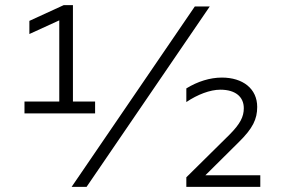

<svg xmlns="http://www.w3.org/2000/svg" viewBox="-20 -725 1092 745"><path d="M349 -331H263V-705H227L94 -644V-593L210 -646V-331H75V-285H349ZM258 0H316L794 -700H736ZM703 0H990V-45H777L907 -174C961 -227 978 -263 978 -310C978 -381 922 -424 841 -424C795 -424 747 -409 703 -382V-329C746 -358 795 -377 835 -377C894 -377 926 -349 926 -305C926 -272 912 -244 870 -202L703 -37Z"/></svg>

Font: Chess Sans
Style: Regular
Weight: 400
Designer: Wolf Bōese
Foundry: Wolf Bōese
Version: Version 7.223;Glyphs 3.3 (3306)